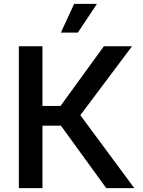

<svg xmlns="http://www.w3.org/2000/svg" viewBox="-20 -965 735 985"><path d="M76.7 0V-727.5H197.8V-421.4H290.5L512.7 -727.5H657.2L392.1 -374L668.9 0H524.9L292.5 -320.3H197.8V0ZM292.5 -797.9 360.4 -945.3H477.5L379.4 -797.9Z"/></svg>

Font: Inter Cardless
Style: Medium
Weight: 500
Designer: Rasmus Andersson
Foundry: rsms
Version: Version 4.001;git-9221beed3